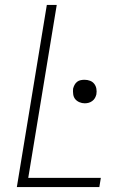

<svg xmlns="http://www.w3.org/2000/svg" viewBox="-20 -755 540 775"><path d="M48 0 169 -735H209L94 -37H387L381 0ZM322 -338Q311 -338 300.5 -342.5Q290 -347 283.5 -355Q277 -363 275.5 -374.5Q274 -386 275 -397Q277 -405 281 -412.5Q285 -420 291.5 -425Q298 -430 306 -431.5Q314 -433 321 -433Q333 -433 343.5 -429Q354 -425 360.5 -416.5Q367 -408 369 -397Q371 -386 369 -374Q367 -366 363 -359Q359 -352 352 -347Q345 -342 337.5 -340Q330 -338 322 -338Z"/></svg>

Font: Iosevka SS18 Extralight
Style: Italic
Weight: 200
Italic angle: -9°
Monospace: yes
Designer: Belleve Invis
Foundry: Belleve Invis
Version: Version 25.1.1; ttfautohint (v1.8.4)